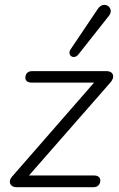

<svg xmlns="http://www.w3.org/2000/svg" viewBox="-20 -782 499 802"><path d="M48 0H370C388 0 399 -11 399 -29C399 -41 389 -49 373 -49H101L440 -436C463 -461 453 -485 425 -485H115C97 -485 86 -475 86 -457C86 -445 95 -437 112 -437H373L31 -45C11 -24 23 0 48 0ZM307 -554 435 -716C461 -748 414 -784 388 -744L275 -576C258 -551 289 -531 307 -554Z"/></svg>

Font: SN Pro Light
Style: Italic
Weight: 300
Italic angle: -8.99998°
Designer: Tobias Whetton
Foundry: Supernotes
Version: Version 1.001;Glyphs 3.2 (3249)